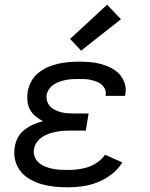

<svg xmlns="http://www.w3.org/2000/svg" viewBox="-20 -791 640 819"><path d="M268 8Q239 8 211 5Q183 2 157 -5.5Q131 -13 107.5 -26.5Q84 -40 67.5 -60.5Q51 -81 44.5 -108.5Q38 -136 43 -164Q46 -185 56.5 -204.5Q67 -224 84.5 -237.5Q102 -251 122 -260Q142 -269 163 -274Q146 -283 131.5 -295Q117 -307 108 -323.5Q99 -340 97 -360Q95 -380 98 -400Q102 -422 113 -443Q124 -464 143 -479.5Q162 -495 183.5 -504.5Q205 -514 227.5 -519Q250 -524 272 -526Q294 -528 317 -528Q341 -528 364.5 -526Q388 -524 410.5 -518Q433 -512 453.5 -501.5Q474 -491 489 -475Q504 -459 511.5 -436.5Q519 -414 515 -390Q514 -388 513.5 -386Q513 -384 513 -382H430Q430 -383 430.5 -384Q431 -385 431 -386Q433 -398 428 -410Q423 -422 413.5 -430Q404 -438 392.5 -442.5Q381 -447 368.5 -450Q356 -453 343 -453.5Q330 -454 317 -454Q303 -454 290 -453.5Q277 -453 263.5 -450.5Q250 -448 236.5 -443.5Q223 -439 211 -431.5Q199 -424 190.5 -412.5Q182 -401 179 -387Q177 -373 181 -360Q185 -347 193.5 -337.5Q202 -328 214.5 -322Q227 -316 240 -312.5Q253 -309 267 -308Q281 -307 295 -307H358L346 -234H282Q267 -234 251.5 -233Q236 -232 220.5 -229Q205 -226 189.5 -221Q174 -216 160.5 -207Q147 -198 137 -184Q127 -170 125 -155Q122 -139 127.5 -123.5Q133 -108 145 -97.5Q157 -87 171.5 -81Q186 -75 202 -71.5Q218 -68 234.5 -67Q251 -66 268 -66Q290 -66 311.5 -68.5Q333 -71 354.5 -78Q376 -85 395.5 -98.5Q415 -112 428 -131L502 -98Q484 -69 456 -47.5Q428 -26 396.5 -13.5Q365 -1 332.5 3.5Q300 8 268 8ZM326 -575 279 -625 437 -771 496 -709Z"/></svg>

Font: Zed Sans Extended
Style: Italic
Weight: 400
Width: 7
Italic angle: -9°
Designer: Belleve Invis
Foundry: Belleve Invis
Version: Version 1.0.0; ttfautohint (v1.8.4)